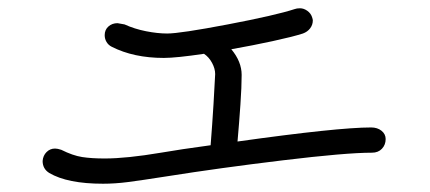

<svg xmlns="http://www.w3.org/2000/svg" viewBox="-20 -598 1040 464"><path d="M912 -262Q912 -248 903 -238.5Q894 -229 879 -229Q816 -229 663 -210.5Q510 -192 384 -172Q320 -162 289 -158Q258 -154 229 -154Q143 -154 99 -180Q83 -190 83 -209Q84 -222 92.5 -230.5Q101 -239 113 -239Q119 -239 128 -236Q156 -222 178.5 -218.5Q201 -215 233 -215Q286 -215 369 -229Q415 -237 489 -247Q493 -297 496 -346.5Q499 -396 500 -419Q500 -432 492.5 -446Q485 -460 473 -468Q406 -458 376 -458Q303 -458 250 -485Q242 -489 237.5 -496.5Q233 -504 233 -513Q233 -526 242 -534Q251 -542 264 -542Q266 -542 281 -539Q305 -528 333 -522.5Q361 -517 384 -517Q415 -517 530.5 -539Q646 -561 692 -576Q697 -578 705 -578Q714 -578 722.5 -572Q731 -566 734 -557Q736 -551 736 -549Q736 -538 729.5 -529.5Q723 -521 712 -517Q687 -509 638.5 -498.5Q590 -488 539 -479Q564 -449 564 -417Q564 -389 561 -345Q558 -301 554 -256Q796 -290 877 -290Q892 -290 902 -282Q912 -274 912 -262Z"/></svg>

Font: Tsukimi Rounded
Style: Regular
Weight: 400
Designer: Takashi Funayama
Foundry: Takashi Funayama
Version: Version 1.032; ttfautohint (v1.8.3)